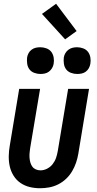

<svg xmlns="http://www.w3.org/2000/svg" viewBox="-20 -992 515 1020"><path d="M193 8Q164 8 137.5 1.5Q111 -5 89 -20Q67 -35 52.5 -58Q38 -81 32 -107.5Q26 -134 26.5 -162.5Q27 -191 32 -219L82 -520H193L140 -204Q138 -191 137 -178Q136 -165 137 -152.5Q138 -140 141.5 -128Q145 -116 152 -106.5Q159 -97 170.5 -92Q182 -87 195 -87Q213 -87 230.5 -96Q248 -105 260 -120.5Q272 -136 278 -154Q284 -172 287 -190L342 -520H453L396 -175Q392 -151 384 -127.5Q376 -104 363 -82Q350 -60 331 -42Q312 -24 289 -12.5Q266 -1 241.5 3.5Q217 8 193 8ZM390 -599Q373 -599 357 -605Q341 -611 331.5 -623.5Q322 -636 319.5 -653Q317 -670 319 -687Q321 -699 327.5 -710Q334 -721 344.5 -728.5Q355 -736 366.5 -738.5Q378 -741 389 -741Q406 -741 422 -735Q438 -729 447.5 -716.5Q457 -704 460 -687Q463 -670 460 -653Q458 -641 452 -630Q446 -619 436 -611.5Q426 -604 414 -601.5Q402 -599 390 -599ZM195 -599Q178 -599 162 -605Q146 -611 136.5 -623.5Q127 -636 124.5 -653Q122 -670 124 -687Q126 -699 132 -710Q138 -721 148.5 -728.5Q159 -736 170.5 -738.5Q182 -741 194 -741Q211 -741 227 -735Q243 -729 252.5 -716.5Q262 -704 265 -687Q268 -670 265 -653Q263 -641 256.5 -630Q250 -619 240 -611.5Q230 -604 218 -601.5Q206 -599 195 -599ZM326 -783 203 -918 278 -972 387 -827Z"/></svg>

Font: Iosevka QP
Style: Bold Italic
Weight: 700
Italic angle: -9°
Designer: Belleve Invis
Foundry: Belleve Invis
Version: Version 20.0.0; ttfautohint (v1.8.4)